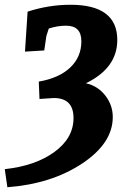

<svg xmlns="http://www.w3.org/2000/svg" viewBox="-42 -682 540 807"><path d="M254 -662Q451 -662 451 -514Q451 -396 319 -332Q369 -321 400.5 -280.5Q432 -240 432 -190Q432 -80 303 5.5Q174 91 -11 105L-22 29Q107 15 187 -43.5Q267 -102 267 -186Q267 -270 184 -270L124 -266L121 -339Q207 -354 253.5 -398.5Q300 -443 300 -508.5Q300 -574 236 -574Q199 -574 163 -562L153 -531L144 -470L63 -465L74 -633Q163 -662 254 -662Z"/></svg>

Font: Andada
Style: Bold Italic
Weight: 700
Italic angle: -8.29999°
Designer: Carolina Giovagnoli
Foundry: Carolina Giovagnoli
Version: Version 1.003